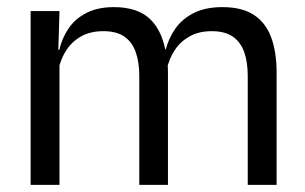

<svg xmlns="http://www.w3.org/2000/svg" viewBox="-20 -519 856 539"><path d="M675.5 0V-305.5Q675.5 -344 665.8 -372.2Q656 -400.5 633.8 -416Q611.5 -431.5 574 -431.5Q538.5 -431.5 512.5 -417Q486.5 -402.5 470.5 -378.2Q454.5 -354 448 -323L435.5 -380.5H445.5Q453.5 -412 472.5 -439Q491.5 -466 524 -482.5Q556.5 -499 604.5 -499Q659 -499 692.2 -477.5Q725.5 -456 741 -414.8Q756.5 -373.5 756.5 -314.5V0ZM66 0V-488H147L143.5 -371L147 -366V0ZM371 0V-305.5Q371 -344 361.2 -372.2Q351.5 -400.5 329.5 -416Q307.5 -431.5 270 -431.5Q234 -431.5 208 -417Q182 -402.5 166 -377.8Q150 -353 143.5 -321.5L128.5 -379H146.5Q154 -412 172.5 -439.2Q191 -466.5 222.8 -482.8Q254.5 -499 300 -499Q367.5 -499 402.8 -464Q438 -429 447 -362Q449.5 -352 450.5 -340.2Q451.5 -328.5 451.5 -317V0Z"/></svg>

Font: Anek Tamil
Style: Regular
Weight: 400
Designer: Aadarsh Rajan (Tamil), Yesha Goshar (Latin)
Foundry: Ek Type
Version: Version 1.003